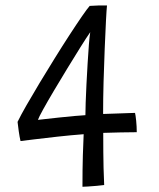

<svg xmlns="http://www.w3.org/2000/svg" viewBox="-20 -691 592 716"><path d="M490 -198Q465.5 -198 428.8 -197.2Q392 -196.5 365 -195.5Q365 -115 366.2 -64.5Q367.5 -14 368.5 -1Q358 0.5 341 2Q324 3.5 308.5 4.5Q293 5.5 287.5 5.5Q287.5 -61 289 -112Q290.5 -163 292 -190.5Q245.5 -187 195.5 -181.5Q145.5 -176 107 -171.2Q68.5 -166.5 56.5 -165Q53 -180 50 -201Q47 -222 45.5 -236.5Q57 -260.5 78.8 -298.5Q100.5 -336.5 127.8 -381.8Q155 -427 183.8 -473.2Q212.5 -519.5 239 -560.2Q265.5 -601 285.5 -630Q305.5 -659 314.5 -669Q324.5 -670 346 -670.5Q367.5 -671 379 -670.5Q377.5 -657.5 375.2 -614Q373 -570.5 370.5 -510.2Q368 -450 366.2 -385.5Q364.5 -321 364.5 -266Q383.5 -266.5 410 -267.5Q436.5 -268.5 458 -269.2Q479.5 -270 483.5 -270Q485.5 -263 487.8 -240.8Q490 -218.5 490 -198ZM316.5 -571Q302.5 -551 280 -515Q257.5 -479 231.5 -436.5Q205.5 -394 181.5 -353.5Q157.5 -313 141 -283.2Q124.5 -253.5 121.5 -244Q127 -244.5 150 -247.2Q173 -250 202.8 -253Q232.5 -256 259 -258.5Q285.5 -261 298.5 -261.5Q298.5 -277 299.5 -308.2Q300.5 -339.5 302.5 -378.2Q304.5 -417 306.8 -455.5Q309 -494 311.5 -525Q314 -556 316.5 -571Z"/></svg>

Font: Grandstander Light
Style: Regular
Weight: 300
Designer: Tyler Finck
Foundry: Etcetera Type Co
Version: Version 1.200; ttfautohint (v1.8.3)